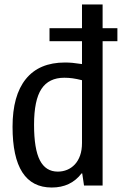

<svg xmlns="http://www.w3.org/2000/svg" viewBox="-20 -828 544 857"><path d="M201 -702H346V-808H438V-702H504V-644H438V0H355L347 -54H344Q296 9 211 9Q36 9 36 -262Q36 -402 95.5 -475.5Q155 -549 270 -549Q287 -549 303.5 -547.5Q320 -546 346 -542V-644H201ZM238 -62Q260 -62 279.5 -70Q299 -78 314 -94Q329 -110 337.5 -134Q346 -158 346 -190V-470Q322 -476 304 -478.5Q286 -481 267 -481Q198 -481 165 -431Q132 -381 132 -271Q132 -163 158 -112.5Q184 -62 238 -62Z"/></svg>

Font: Encode Sans Compressed
Style: Medium
Weight: 500
Designer: Pablo Impallari, Andres Torresi
Foundry: Pablo Impallari, Andres Torresi
Version: Version 1.000; ttfautohint (v1.00) -l 8 -r 50 -G 200 -x 14 -